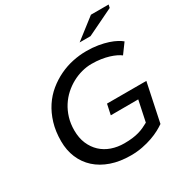

<svg xmlns="http://www.w3.org/2000/svg" viewBox="-194 -1005 1122 1170"><g transform="rotate(-30 366.5 -419.5)"><path d="M65.9 0ZM422.9 -334H699.7L642.6 -62.5L641.6 -63Q626 -51.8 601.6 -38.6Q577.1 -25.4 544.9 -13.9Q512.7 -2.4 474.1 5.1Q435.5 12.7 392.6 12.7Q315.4 12.7 254.9 -8.3Q194.3 -29.3 152.3 -67.4Q110.4 -105.5 88.1 -158.4Q65.9 -211.4 65.9 -274.9Q65.9 -344.2 83 -400.6Q100.1 -457 129.4 -501.5Q158.7 -545.9 198.5 -578.4Q238.3 -610.8 283.2 -632.3Q328.1 -653.8 376.5 -664.1Q424.8 -674.3 471.7 -674.3Q517.1 -674.3 554.7 -668Q592.3 -661.6 621.8 -651.9Q651.4 -642.1 672.4 -630.6Q693.4 -619.1 705.1 -608.9L654.3 -539.6Q643.1 -548.3 624.8 -557.4Q606.4 -566.4 582 -574Q557.6 -581.5 527.3 -586.2Q497.1 -590.8 461.4 -590.8Q427.2 -590.8 392.3 -581.5Q357.4 -572.3 325 -554.7Q292.5 -537.1 263.9 -511.5Q235.4 -485.8 214.1 -452.6Q192.9 -419.4 180.7 -379.2Q168.5 -338.9 168.5 -292.5Q168.5 -238.8 186 -197.8Q203.6 -156.7 233.9 -128.4Q264.2 -100.1 305.4 -85.7Q346.7 -71.3 394 -71.3Q426.8 -71.3 451.7 -74.5Q476.6 -77.6 497.1 -83.5Q517.6 -89.4 534.9 -97.4Q552.2 -105.5 569.8 -115.2L600.6 -261.2L407.2 -260.7ZM608.9 -852.1H733.4L728.5 -830.6L541.5 -740.2H464.8Z"/></g></svg>

Font: PT Astra Sans
Style: Italic
Weight: 400
Italic angle: -16°
Designer: A.Korolkova, I. Chaeva
Foundry: ParaType Ltd
Version: Version 1.001; ttfautohint (v1.6)